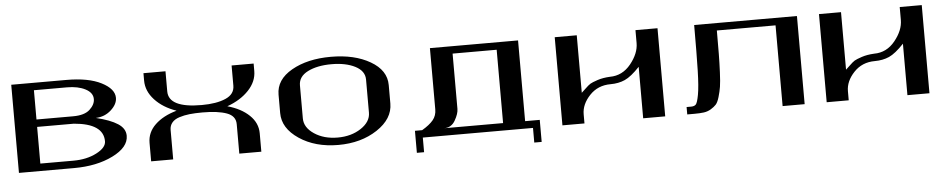

<svg xmlns="http://www.w3.org/2000/svg" viewBox="-37 -751 5364 1085"><g transform="rotate(-5 2645.0 -208.5)"><path d="M167 -42Q167 -42 354.5 -42Q430.7 -42 486.3 -70.8Q542 -99.6 542 -135.7Q542 -236.3 375 -250H167ZM42 -500H354.5Q479.5 -500 552.2 -462.9Q625 -425.8 625 -375Q625 -338.9 588.9 -306.2Q552.7 -273.4 502 -271.5Q583 -252 625 -224.6Q667 -197.3 667 -156.2Q667 -90.8 575.2 -45.4Q483.4 0 354.5 0H42ZM167 -292H375Q439.5 -292 469.7 -319.8Q500 -347.7 500 -378.9Q500 -415 458.5 -436.5Q417 -458 354.5 -458H167Z M1417 -500V-458Q1417 -398.4 1370.6 -349.1Q1324.2 -299.8 1248 -272.5Q1325.2 -251 1371.1 -207Q1417 -163.1 1417 -104.5V0H1292V-167Q1292 -213.9 1242.2 -231.9Q1192.4 -250 1104.5 -250Q1062.5 -250 1031.2 -246.6Q1000 -243.2 972.7 -234.4Q945.3 -225.6 931.2 -208.5Q917 -191.4 917 -167V0H792V-104.5Q792 -164.1 837.4 -207.5Q882.8 -251 960 -272.5Q883.8 -298.8 837.9 -348.6Q792 -398.4 792 -458V-500H917V-385.7Q917 -292 1104.5 -292Q1188.5 -292 1240.2 -314.5Q1292 -336.9 1292 -385.7V-500Z M2042 -167V-354.5Q2042 -403.3 1988.8 -430.7Q1935.5 -458 1854.5 -458Q1773.4 -458 1720.2 -431.2Q1667 -404.3 1667 -354.5V-167Q1667 -115.2 1721.7 -78.6Q1776.4 -42 1854.5 -42Q1931.6 -42 1986.8 -78.6Q2042 -115.2 2042 -167ZM2167 -208Q2167 -121.1 2075.2 -60.5Q1983.4 0 1854.5 0Q1723.6 0 1632.8 -61Q1542 -122.1 1542 -208V-312.5Q1542 -397.5 1631.8 -448.7Q1721.7 -500 1854.5 -500Q1988.3 -500 2077.6 -448.2Q2167 -396.5 2167 -312.5Z M2333 -42Q2376 -67.4 2396.5 -92.3Q2417 -117.2 2417 -152.3V-500H2917V-42H3000V83H2958V0H2333V83H2292V-42ZM2458 -42H2792V-458H2542V-144.5Q2542 -117.2 2520.5 -79.6Q2499 -42 2458 -42Z M3416 -208Q3343.8 -208 3296.9 -158.2Q3250 -108.4 3250 -51.8V0H3125V-500H3250V-173.8Q3252 -174.8 3272 -194.3Q3292 -213.9 3303.2 -220.7Q3314.5 -227.5 3345.2 -237.8Q3376 -248 3416 -250Q3487.3 -250 3535.2 -309.1Q3583 -368.2 3583 -426.8V-500H3708V0H3583V-292Q3534.2 -240.2 3498 -224.1Q3461.9 -208 3416 -208Z M4499 -500V0H4374V-458H4041Q4041 -373 4040.5 -324.7Q4040 -276.4 4037.6 -221.7Q4035.2 -167 4030.8 -139.6Q4026.4 -112.3 4017.6 -82.5Q4008.8 -52.7 3997.6 -40.5Q3986.3 -28.3 3967.8 -17.1Q3949.2 -5.9 3927.2 -2.9Q3905.3 0 3874 0H3833V-42H3858.4Q3877 -42 3885.7 -51.3Q3894.5 -60.5 3902.8 -105Q3911.1 -149.4 3913.6 -241.7Q3916 -334 3916 -500Z M4915 -208Q4842.8 -208 4795.9 -158.2Q4749 -108.4 4749 -51.8V0H4624V-500H4749V-173.8Q4751 -174.8 4771 -194.3Q4791 -213.9 4802.2 -220.7Q4813.5 -227.5 4844.2 -237.8Q4875 -248 4915 -250Q4986.3 -250 5034.2 -309.1Q5082 -368.2 5082 -426.8V-500H5207V0H5082V-292Q5033.2 -240.2 4997.1 -224.1Q4960.9 -208 4915 -208Z"/></g></svg>

Font: okolaks
Style: Bold
Weight: 600
Width: 8
Version: Version 000.6.0